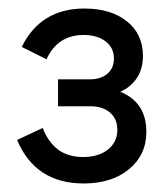

<svg xmlns="http://www.w3.org/2000/svg" viewBox="-20 -829 374 450"><path d="M176 -399Q63 -399 20 -501L80 -529Q93 -496 116 -478.5Q139 -461 175 -461Q211 -461 233 -478.5Q255 -496 255 -525Q255 -550 238 -565Q221 -580 191 -580H116V-643H190Q216 -643 231.5 -656Q247 -669 247 -692Q247 -717 227.5 -732Q208 -747 176 -747Q115 -747 89 -690L31 -719Q75 -809 178 -809Q240 -809 277.5 -779Q315 -749 315 -698Q315 -668 301 -646.5Q287 -625 262 -614Q323 -589 323 -520Q323 -466 282.5 -432.5Q242 -399 176 -399Z"/></svg>

Font: NT Somic
Style: Regular
Weight: 400
Designer: Ravid Balaliev — lead type designer, mastering
Michael Voronin — secret advisor, marketing
Ivan Kovalenko — best boy
Foundry: NT Type
Version: Version 0.7